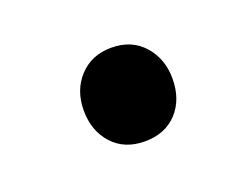

<svg xmlns="http://www.w3.org/2000/svg" viewBox="-43 -716 376 293"><g transform="rotate(-20 145.0 -569.0)"><path d="M81 -569Q81 -602 101 -623.5Q121 -645 153 -645Q186 -645 205.5 -623Q225 -601 225 -569Q225 -535 205.5 -514Q186 -493 153 -493Q120 -493 100.5 -514.5Q81 -536 81 -569Z"/></g></svg>

Font: Noto Sans Condensed ExtraBold
Style: Regular
Weight: 800
Width: 3
Designer: Monotype Design Team
Foundry: Monotype Imaging Inc.
Version: Version 2.013; ttfautohint (v1.8.4.7-5d5b)